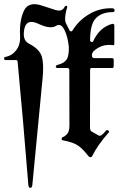

<svg xmlns="http://www.w3.org/2000/svg" viewBox="-22 -735 580 921"><path d="M245.6 -415.5Q246.6 -422.4 255.9 -424.3Q285.6 -431.6 297.6 -449.5Q309.6 -467.3 308.1 -511.7Q302.7 -558.6 288.6 -588.4Q278.8 -609.4 268.1 -613.5Q257.3 -617.7 248.5 -611.8Q220.7 -592.8 161.6 -621.1Q104.5 -647.5 94.5 -595Q84.5 -542.5 115.7 -526.4Q167 -500 178 -465.1Q189 -430.2 182.6 -362.8L133.3 150.9Q131.3 167.5 123 166.3Q114.7 165 113.8 149.9Q101.6 0.5 88.9 -148.4Q76.2 -293.5 62.5 -439Q62 -442.9 60.5 -444.8Q59.1 -446.8 54.7 -446.8H5.4Q-2 -446.8 -2.2 -453.9Q-2.4 -460.9 3.4 -461.9Q35.2 -467.3 56.2 -494.6Q77.1 -522 74.2 -565.9Q70.8 -635.3 92.3 -682.4Q113.8 -729.5 178.2 -708.5Q213.9 -696.3 243.4 -687.3Q272.9 -678.2 285.2 -697.3Q291 -709 297.4 -707.3Q303.7 -705.6 296.4 -686.5Q285.2 -641.6 294.2 -623.8Q303.2 -606 311.5 -589.4Q314 -584.5 318.6 -584.5Q323.2 -584.5 325.7 -588.4Q355 -637.2 406 -667.2Q457 -697.3 516.6 -695.3Q526.9 -694.8 527.8 -685.8Q528.8 -676.8 516.6 -676.8Q468.3 -676.8 439.2 -648.9Q410.2 -621.1 410.2 -542Q410.2 -535.6 416.3 -533.9Q422.4 -532.2 425.8 -538.6Q455.6 -603.5 516.1 -620.6Q526.4 -621.1 526.4 -612.8V-526.4Q526.9 -516.1 517.6 -518.6Q464.4 -525.4 425.3 -487.8Q418 -477.5 418.9 -466.8Q419.9 -456.1 431.6 -456.1H515.6Q523.4 -456.1 523.4 -448.2V-417Q523.4 -408.7 515.6 -408.7H417Q410.2 -408.7 410.2 -399.9L409.7 -124.5Q409.7 -108.9 417 -104.5L452.1 -84.5Q463.4 -79.1 485.8 -107.9Q490.7 -113.8 497.6 -108.9Q504.4 -104 498.5 -98.1Q447.3 -41 419.9 14.2Q414.1 24.4 402.3 14.2Q377.4 -18.6 354.2 -35.4Q331.1 -52.2 281.7 -61.5Q273.9 -62.5 273.7 -68.6Q273.4 -74.7 278.8 -77.1Q291 -81.5 301 -93.5Q311 -105.5 311 -133.3L310.5 -398.9Q310.5 -408.7 300.8 -408.7H256.3Q245.1 -408.7 245.6 -415.5Z"/></svg>

Font: Bertholdr Mainzer Fraktur
Style: Regular
Weight: 400
Designer: Peter Wiegel, original typeface by Carl Albert Fahrenwaldt 1901
Foundry: Peter Wiegel
Version: Version 1.000 2010 initial release